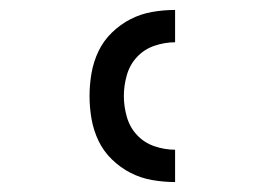

<svg xmlns="http://www.w3.org/2000/svg" viewBox="-20 -800 540 386"><path d="M332 -434Q309 -434 286 -438Q263 -442 242.5 -452.5Q222 -463 205 -479.5Q188 -496 178 -517Q168 -538 164 -561Q160 -584 160 -607Q160 -630 164 -653Q168 -676 178 -697Q188 -718 205 -734.5Q222 -751 242.5 -761.5Q263 -772 286 -776Q309 -780 332 -780V-715Q311 -715 290.5 -708Q270 -701 255.5 -685.5Q241 -670 235 -649Q229 -628 229 -607Q229 -586 235 -565Q241 -544 255.5 -528.5Q270 -513 290.5 -506Q311 -499 332 -499Z"/></svg>

Font: Iosevka srxl
Style: Regular
Weight: 400
Monospace: yes
Designer: Belleve Invis
Foundry: Belleve Invis
Version: Version 33.0.1; ttfautohint (v1.8.3)